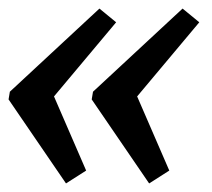

<svg xmlns="http://www.w3.org/2000/svg" viewBox="-21 -469 495 448"><path d="M133 -41 -1 -237 2 -255 211 -449 250 -417 105 -244 180 -71ZM327 -41 193 -237 196 -255 405 -449 444 -417 299 -244 374 -71Z"/></svg>

Font: Piazzolla Thin
Style: Bold Italic
Weight: 700
Italic angle: -11.3°
Version: Version 2.005